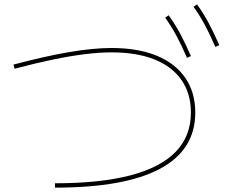

<svg xmlns="http://www.w3.org/2000/svg" viewBox="-20 -865 1040 880"><path d="M232 -25Q440 -25 578.5 -61.5Q717 -98 786 -170Q855 -242 855 -349Q855 -436 812 -498Q769 -560 688 -592.5Q607 -625 491 -625Q437 -625 371 -617Q305 -609 225 -592.5Q145 -576 47 -550L42 -569Q189 -608 298.5 -626.5Q408 -645 491 -645Q612 -645 697.5 -610Q783 -575 829 -508.5Q875 -442 875 -349Q875 -178 713.5 -91.5Q552 -5 232 -5ZM837 -600Q812 -658 788.5 -701.5Q765 -745 737 -784L753 -795Q784 -752 808 -706.5Q832 -661 855 -608ZM967 -650Q942 -708 918.5 -751.5Q895 -795 867 -834L883 -845Q914 -802 938 -756.5Q962 -711 985 -658Z"/></svg>

Font: M PLUS 1 Thin
Style: Regular
Weight: 100
Designer: Coji Morishita
Foundry: UNDERFOREST DESIGN
Version: Version 1.001